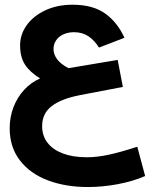

<svg xmlns="http://www.w3.org/2000/svg" viewBox="-20 -580 640 793"><path d="M20 -50.5Q20 -96.5 35.8 -137.5Q51.5 -178.5 80 -209.2Q108.5 -240 145.5 -256Q103 -282.5 83 -313.5Q63 -344.5 63 -393Q63 -437.5 90.2 -475.8Q117.5 -514 166.8 -537.2Q216 -560.5 279.5 -560.5Q363.5 -560.5 414.2 -524.2Q465 -488 494 -424L389 -383.5Q369.5 -414 344.8 -430.5Q320 -447 286 -447Q261 -447 241.5 -438Q222 -429 211.5 -413Q201 -397 201 -377.5Q201 -355.5 216 -335.2Q231 -315 263 -298.5L466 -332.5L487.5 -221L310 -187Q232.5 -172 193.2 -141.5Q154 -111 154 -59Q154 -19.5 176.2 9.5Q198.5 38.5 240 54Q281.5 69.5 338 69.5Q380.5 69.5 428.5 59.2Q476.5 49 547 26L579.5 147Q529 169 466 180.8Q403 192.5 343 192.5Q251.5 192.5 178.5 165.2Q105.5 138 62.8 83.2Q20 28.5 20 -50.5Z"/></svg>

Font: JuliaMono ExtraBold
Style: Italic
Weight: 800
Italic angle: -9°
Monospace: yes
Designer: cormullion
Foundry: corm
Version: Version 0.057; ttfautohint (v1.8.4)